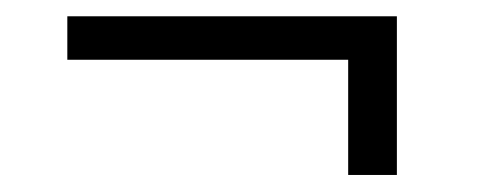

<svg xmlns="http://www.w3.org/2000/svg" viewBox="-20 -399 586 231"><path d="M61 -379.4V-327.1H398.9V-188.5H457.5V-379.4Z"/></svg>

Font: Vazirmatn ExtraLight
Style: Regular
Weight: 200
Designer: Saber Rastikerdar
Foundry: Saber Rastikerdar
Version: Version 33.003